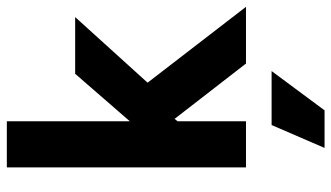

<svg xmlns="http://www.w3.org/2000/svg" viewBox="-224 -516 970 562"><g transform="rotate(-90 261.0 -235.0)"><path d="M52 -700H187V-340L326 -500H492L300 -288L522 0H356L194 -209L187 -200V0H52ZM176 75H334L219 230H109Z"/></g></svg>

Font: Haskoy ExtraBold
Style: Regular
Weight: 800
Designer: Ertekin Erdin
Foundry: Ertekin Erdin
Version: Version 2.000; ttfautohint (v1.8.4.7-5d5b)